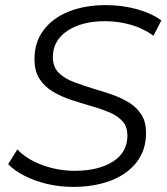

<svg xmlns="http://www.w3.org/2000/svg" viewBox="-20 -726 655 752"><path d="M266 6Q214 6 165 -5.5Q116 -17 76 -37.5Q36 -58 12 -83L48 -141Q83 -103 144.5 -80Q206 -57 273 -57Q365 -57 422 -93Q479 -129 479 -195Q479 -230 459.5 -251.5Q440 -273 407.5 -286.5Q375 -300 336 -311Q297 -322 258 -335Q219 -348 186.5 -367.5Q154 -387 134.5 -417.5Q115 -448 115 -495Q115 -561 151 -608.5Q187 -656 250 -681Q313 -706 395 -706Q457 -706 514.5 -690.5Q572 -675 612 -646L581 -586Q543 -614 494 -628.5Q445 -643 391 -643Q300 -643 243.5 -605Q187 -567 187 -502Q187 -464 210 -441Q233 -418 271 -404Q309 -390 351 -377Q387 -367 423 -354Q459 -341 488 -322.5Q517 -304 534.5 -276Q552 -248 552 -205Q552 -138 515 -90.5Q478 -43 413.5 -18.5Q349 6 266 6Z"/></svg>

Font: Montserrat
Style: Italic
Weight: 400
Italic angle: -11.3°
Designer: Julieta Ulanovsky
Foundry: Julieta Ulanovsky
Version: Version 9.000; ttfautohint (v1.8.4.7-5d5b)